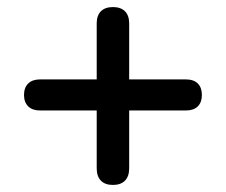

<svg xmlns="http://www.w3.org/2000/svg" viewBox="-20 -612 640 544"><path d="M300 -88C330 -88 346 -105 346 -135V-299H507C536 -299 552 -315 552 -343C552 -371 536 -387 507 -387H346V-546C346 -575 330 -592 300 -592C270 -592 254 -575 254 -546V-387H93C65 -387 48 -371 48 -343C48 -315 65 -299 93 -299H254V-135C254 -105 270 -88 300 -88Z"/></svg>

Font: SN Pro SemiBold
Style: Regular
Weight: 600
Designer: Tobias Whetton
Foundry: Supernotes
Version: Version 1.003;Glyphs 3.3 (3324)